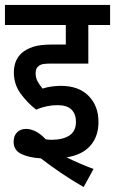

<svg xmlns="http://www.w3.org/2000/svg" viewBox="-20 -642 465 776"><path d="M212 -217Q169 -217 126 -199Q91 -226 63.5 -263.5Q36 -301 36 -349Q36 -399 68 -428Q87 -444 114.5 -453Q142 -462 193 -462H246V-541H0V-622H425V-541H337V-385H183Q162 -385 151.5 -382.5Q141 -380 134 -373Q124 -365 124 -346Q124 -327 132.5 -312Q141 -297 152 -284Q170 -290 189.5 -292.5Q209 -295 226 -295Q298 -295 338 -254.5Q378 -214 378 -149Q378 -91 345.5 -53.5Q313 -16 249 -6Q302 20 358 41L318 114Q271 87 227.5 57.5Q184 28 145 -2Q96 -5 65.5 -20Q35 -35 35 -69Q35 -93 49 -107Q63 -121 85 -121Q103 -121 123 -111.5Q143 -102 165 -79Q177 -77 188 -77Q234 -77 260.5 -94.5Q287 -112 287 -150Q287 -181 269 -199Q251 -217 212 -217Z"/></svg>

Font: Noto Sans Devanagari UI Condensed Medium
Style: Regular
Weight: 500
Width: 3
Designer: Jelle Bosma - Monotype Design Team
Foundry: Monotype Imaging Inc.
Version: Version 2.003